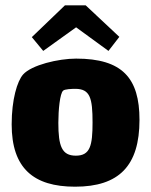

<svg xmlns="http://www.w3.org/2000/svg" viewBox="-20 -691 570 724"><path d="M267 -588 389 -499 430 -552 303 -671H225L100 -551L143 -499ZM267 -470C200 -470 99 -446 67 -410C45 -385 24 -316 24 -222C24 -57 106 13 263 13C429 13 506 -66 506 -239C506 -397 441 -470 267 -470ZM266 -104C213 -104 200 -140 200 -228C200 -276 206 -339 218 -349C223 -355 252 -356 264 -356C320 -356 329 -321 329 -229C329 -142 320 -104 266 -104Z"/></svg>

Font: FilmFarsi Display
Style: Regular
Weight: 400
Designer: Borna Izadpanah
Foundry: Borna Izadpanah
Version: Version 1.000;PS 001.000;hotconv 1.0.88;makeotf.lib2.5.64775